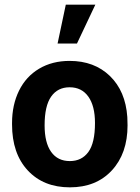

<svg xmlns="http://www.w3.org/2000/svg" viewBox="-20 -802 605 832"><path d="M32.2 -269Q32.2 -347.7 62.5 -409.2Q92.8 -470.7 149.7 -504.4Q206.5 -538.1 281.7 -538.1Q388.7 -538.1 456.3 -472.7Q523.9 -407.2 531.7 -294.9L532.7 -258.8Q532.7 -137.2 464.8 -63.7Q397 9.8 282.7 9.8Q168.5 9.8 100.3 -63.5Q32.2 -136.7 32.2 -262.7ZM173.3 -258.8Q173.3 -183.6 201.7 -143.8Q230 -104 282.7 -104Q334 -104 362.8 -143.3Q391.6 -182.6 391.6 -269Q391.6 -342.8 362.8 -383.3Q334 -423.8 281.7 -423.8Q230 -423.8 201.7 -383.5Q173.3 -343.3 173.3 -258.8ZM265.1 -781.7H393.1L313.5 -613.3H229.5Z"/></svg>

Font: SteelSelectRoboto
Style: Roboto-Bold
Weight: 700
Designer: Google
Version: Version 2.137; 2017